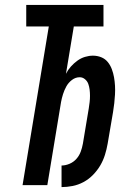

<svg xmlns="http://www.w3.org/2000/svg" viewBox="-20 -755 540 783"><path d="M231 8V-80Q247 -80 263.5 -87Q280 -94 291.5 -107Q303 -120 309 -136Q315 -152 318 -169L342 -313Q344 -326 345.5 -338.5Q347 -351 347 -364Q347 -377 345.5 -389.5Q344 -402 340 -413Q336 -424 326.5 -432Q317 -440 305 -440Q288 -440 273.5 -429Q259 -418 250.5 -402.5Q242 -387 237 -371Q232 -355 229 -339L173 0H72L179 -647H87V-735H402V-647H281L249 -454Q257 -470 269 -483.5Q281 -497 295.5 -507.5Q310 -518 326.5 -523Q343 -528 359 -528Q377 -528 393 -521.5Q409 -515 419.5 -502Q430 -489 436 -473Q442 -457 445 -440Q448 -423 449 -405.5Q450 -388 449 -370Q448 -352 446 -334Q444 -316 441 -298L419 -169Q415 -146 408 -123.5Q401 -101 389 -80.5Q377 -60 359.5 -42Q342 -24 320.5 -12.5Q299 -1 276 3.5Q253 8 231 8Z"/></svg>

Font: Iosevka SS04 Semibold Oblique
Style: Regular
Weight: 600
Italic angle: -9°
Monospace: yes
Designer: Belleve Invis
Foundry: Belleve Invis
Version: Version 19.0.0; ttfautohint (v1.8.4)